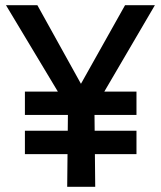

<svg xmlns="http://www.w3.org/2000/svg" viewBox="-20 -720 620 740"><path d="M239 0 242 -302 3 -700H124L292 -397L462 -700H577L344 -302L347 0ZM76 -126V-216H506V-126ZM76 -277V-367H506V-277Z"/></svg>

Font: Inclusive Sans Medium
Style: Regular
Weight: 500
Designer: Olivia King
Foundry: Olivia King
Version: Version 2.004